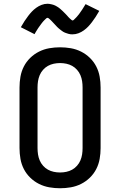

<svg xmlns="http://www.w3.org/2000/svg" viewBox="-20 -995 640 1023"><path d="M300 8Q271 8 242.5 3Q214 -2 188 -15Q162 -28 141 -48.5Q120 -69 107 -94.5Q94 -120 89 -148.5Q84 -177 84 -206V-529Q84 -558 89 -586.5Q94 -615 107 -640.5Q120 -666 141 -686.5Q162 -707 188 -720Q214 -733 242.5 -738Q271 -743 300 -743Q329 -743 357.5 -738Q386 -733 412 -720Q438 -707 459 -686.5Q480 -666 493 -640.5Q506 -615 511 -586.5Q516 -558 516 -529V-206Q516 -177 511 -148.5Q506 -120 493 -94.5Q480 -69 459 -48.5Q438 -28 412 -15Q386 -2 357.5 3Q329 8 300 8ZM300 -76Q317 -76 333.5 -79.5Q350 -83 364.5 -91Q379 -99 390.5 -112Q402 -125 408.5 -140.5Q415 -156 417.5 -172.5Q420 -189 420 -206V-529Q420 -546 417.5 -562.5Q415 -579 408.5 -594.5Q402 -610 390.5 -623Q379 -636 364.5 -644Q350 -652 333.5 -655.5Q317 -659 300 -659Q283 -659 266.5 -655.5Q250 -652 235.5 -644Q221 -636 209.5 -623Q198 -610 191.5 -594.5Q185 -579 182.5 -562.5Q180 -546 180 -529V-206Q180 -189 182.5 -172.5Q185 -156 191.5 -140.5Q198 -125 209.5 -112Q221 -99 235.5 -91Q250 -83 266.5 -79.5Q283 -76 300 -76ZM366 -812Q361 -812 355.5 -812.5Q350 -813 345.5 -814.5Q341 -816 336 -817.5Q331 -819 326 -821Q321 -823 317 -825.5Q313 -828 309 -831Q305 -834 300.5 -837.5Q296 -841 292 -844.5Q288 -848 284.5 -851.5Q281 -855 277.5 -859Q274 -863 270.5 -866.5Q267 -870 263 -874.5Q259 -879 255.5 -882.5Q252 -886 248.5 -889.5Q245 -893 240.5 -896.5Q236 -900 234 -900Q230 -900 227 -897.5Q224 -895 220 -891Q216 -887 213.5 -884.5Q211 -882 209 -879.5Q207 -877 204.5 -874Q202 -871 199.5 -867.5Q197 -864 194.5 -860.5Q192 -857 189 -853Q186 -849 183 -844.5Q180 -840 177 -835Q174 -830 170.5 -824.5Q167 -819 164 -813L91 -850Q101 -868 111 -883Q121 -898 130.5 -910.5Q140 -923 150 -933.5Q160 -944 173 -953.5Q186 -963 201.5 -969Q217 -975 234 -975Q239 -975 244.5 -974Q250 -973 254.5 -972Q259 -971 264 -969.5Q269 -968 274 -965.5Q279 -963 283 -960.5Q287 -958 291 -955.5Q295 -953 299.5 -949Q304 -945 308 -941.5Q312 -938 315.5 -934.5Q319 -931 322.5 -927.5Q326 -924 329.5 -920.5Q333 -917 337 -912.5Q341 -908 344.5 -904Q348 -900 351.5 -897Q355 -894 359.5 -890Q364 -886 366 -886Q370 -886 373 -889Q376 -892 380 -896Q384 -900 386.5 -902.5Q389 -905 391 -907.5Q393 -910 395.5 -913Q398 -916 400.5 -919Q403 -922 405.5 -926Q408 -930 411 -934Q414 -938 417 -942.5Q420 -947 423 -952Q426 -957 429.5 -962.5Q433 -968 436 -973L509 -937Q499 -919 489 -904Q479 -889 469.5 -876.5Q460 -864 450 -853.5Q440 -843 427 -833.5Q414 -824 398.5 -818Q383 -812 366 -812Z"/></svg>

Font: Iosevka HT Medium Extended
Style: Regular
Weight: 500
Width: 7
Monospace: yes
Designer: Belleve Invis
Foundry: Belleve Invis
Version: Version 32.3.0; ttfautohint (v1.8.4)